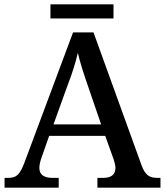

<svg xmlns="http://www.w3.org/2000/svg" viewBox="-20 -863 758 883"><path d="M212 -778H502V-843H212ZM1 0H250V-45H221C183 -45 161 -59 161 -91C161 -104 165 -122 171 -138L206 -238H464L503 -129C507 -115 511 -103 511 -91C511 -59 490 -45 455 -45H428V0H718V-45H704C667 -45 648 -57 631 -103L410 -714H316L95 -122C72 -59 56 -45 18 -45H1ZM226 -291 291 -471C313 -528 327 -573 338 -620C349 -572 367 -518 386 -463L445 -291Z"/></svg>

Font: Noto Serif Tamil Medium
Style: Italic
Weight: 500
Italic angle: -12°
Designer: Indian Type Foundry, Tom Grace, and the Monotype Design Team
Foundry: Monotype Imaging Inc.
Version: Version 2.003